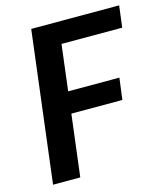

<svg xmlns="http://www.w3.org/2000/svg" viewBox="-109 -806 764 889"><g transform="rotate(-15 273.0 -361.5)"><path d="M532.5 -619.5H241.5L214.5 -399.5H460L446.5 -296H202L165.5 0H35L124 -723H545.5Z"/></g></svg>

Font: Lato TR
Style: Bold Italic
Weight: 700
Italic angle: -12°
Designer: Lukasz Dziedzic
Foundry: tyPoland Lukasz Dziedzic
Version: Version 1.104 2013